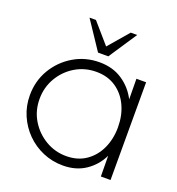

<svg xmlns="http://www.w3.org/2000/svg" viewBox="-129 -805 853 923"><g transform="rotate(20 297.0 -343.0)"><path d="M484.5 -500H534V0H484.5L483.5 -105.5Q457.5 -52 409.2 -19.5Q361 13 294 13Q239.5 13 191.5 -7.5Q143.5 -28 107.2 -64.5Q71 -101 50.5 -148.8Q30 -196.5 30 -251Q30 -324 65.2 -383.5Q100.5 -443 160 -478.5Q219.5 -514 292 -514Q360 -514 409.2 -481Q458.5 -448 485.5 -395ZM293.5 -35Q352.5 -35 394.5 -64.2Q436.5 -93.5 458.8 -142.2Q481 -191 481 -250Q481 -310.5 458.5 -359.2Q436 -408 393.8 -436.8Q351.5 -465.5 293.5 -465.5Q234 -465.5 185.8 -436.5Q137.5 -407.5 108.8 -358.5Q80 -309.5 80 -250Q80 -189.5 109.5 -141Q139 -92.5 187.5 -63.8Q236 -35 293.5 -35ZM268 -555 172 -699H205L294.5 -596L383 -699H416L320.5 -555Z"/></g></svg>

Font: Urbanist ExtraLight
Style: Regular
Weight: 200
Designer: Corey Hu
Foundry: Corey Hu
Version: Version 1.330; ttfautohint (v1.8.4.7-5d5b)